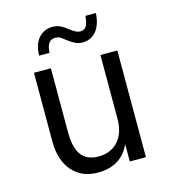

<svg xmlns="http://www.w3.org/2000/svg" viewBox="-110 -819 821 921"><g transform="rotate(-15 300.0 -359.0)"><path d="M263 12Q184 12 137 -41.5Q90 -95 90 -189V-530H174V-212Q174 -135 201.5 -98.5Q229 -62 286 -62Q348 -62 384 -102.5Q420 -143 420 -214V-530H504V0H424V-86Q380 12 263 12ZM353 -610Q334 -610 317 -618.5Q300 -627 283 -640Q266 -654 256 -660Q246 -666 231 -666Q213 -666 201 -652.5Q189 -639 187 -603H135Q137 -661 164 -690.5Q191 -720 231 -720Q255 -720 272.5 -711Q290 -702 307 -688Q337 -664 357 -664Q376 -664 386 -678.5Q396 -693 399 -730H451Q448 -673 422 -641.5Q396 -610 353 -610Z"/></g></svg>

Font: Geist Mono
Style: Regular
Weight: 400
Monospace: yes
Designer: Basement.studio, Andrés Briganti, Mateo Zaragoza
Foundry: Basement.studio, Vercel, Andrés Briganti, Guido Ferreyra, Mateo Zaragoza
Version: Version 1.500; ttfautohint (v1.8.4.7-5d5b)